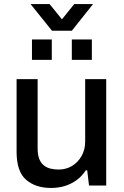

<svg xmlns="http://www.w3.org/2000/svg" viewBox="-20 -917 612 949"><path d="M232 12Q156 12 109 -28.5Q62 -69 62 -167V-526H166V-183Q166 -153 173.5 -133Q181 -113 195 -101Q209 -89 228 -84Q247 -79 270 -79Q306 -79 335.5 -96.5Q365 -114 383 -145.5Q401 -177 401 -218V-526H505V0H420L411 -75H404Q385 -46 359 -27Q333 -8 301.5 2Q270 12 232 12ZM138 -621V-722H236V-621ZM335 -621V-722H434V-621ZM131 -897H225L311 -791L261 -790L347 -897H440L335 -765H237Z"/></svg>

Font: Archivo SemiBold Medium
Style: Regular
Weight: 500
Version: Version 2.001